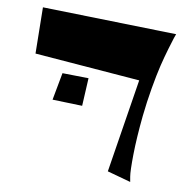

<svg xmlns="http://www.w3.org/2000/svg" viewBox="-76 -739 804 813"><g transform="rotate(10 326.0 -332.0)"><path d="M173.8 -403.8 286.1 -401.9 279.8 -282.2 151.9 -286.1ZM435.1 -27.8 499 -430.2 46.9 -465.8 43.9 -664.1 619.1 -649.9Q616.7 -644 612.8 -632.6Q608.9 -621.1 597.9 -584Q586.9 -546.9 577.1 -506.8Q567.4 -466.8 556.9 -406Q546.4 -345.2 540 -284.2Q530.3 -187.5 529.3 -116.5Q528.3 -45.4 532.2 -22.5L536.1 0Z"/></g></svg>

Font: Some Time Later
Style: Regular
Weight: 400
Version: Version 003.300